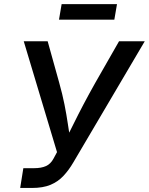

<svg xmlns="http://www.w3.org/2000/svg" viewBox="-20 -932 738 952"><path d="M80.1 0 95.7 -98.1H149.4Q184.6 -98.1 208 -108.6Q231.4 -119.1 245.6 -146L262.7 -177.7L97.7 -727.5H216.3L273.4 -522.5Q289.6 -464.8 299.6 -414.6Q309.6 -364.3 316.4 -317.9Q323.2 -271.5 330.6 -225.6H298.8Q322.3 -272 345 -318.1Q367.7 -364.3 394 -414.3Q420.4 -464.4 453.1 -522.5L570.3 -727.5H697.8L343.8 -127Q321.3 -88.4 294.4 -59.8Q267.6 -31.2 230.5 -15.6Q193.4 0 137.7 0ZM560.1 -911.6 546.9 -834.5H272.5L285.6 -911.6Z"/></svg>

Font: Inter 17pt Medium
Style: Italic
Weight: 500
Italic angle: -9.3988°
Version: Version 4.001;git-66647c0bb